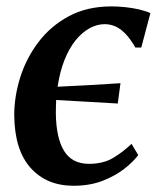

<svg xmlns="http://www.w3.org/2000/svg" viewBox="-20 -570 498 600"><path d="M210 10.5Q125.5 10.5 75.5 -45.5Q25.5 -101.5 24.5 -210Q24.5 -268.5 43.2 -328.2Q62 -388 100.2 -438.5Q138.5 -489 195.5 -519.5Q252.5 -550 328 -550Q347.5 -550 370 -547.8Q392.5 -545.5 413.5 -540.8Q434.5 -536 450 -529L421.5 -421.5H403Q387.5 -448.5 372 -464.5Q356.5 -480.5 340.5 -487.5Q324.5 -494.5 307 -494.5Q283 -494.5 259.5 -481.5Q236 -468.5 216 -443.8Q196 -419 181.5 -382.5Q167 -346 160 -299Q211 -301.5 258.8 -304Q306.5 -306.5 356.5 -310L348 -246.5Q303 -249 255.8 -251.8Q208.5 -254.5 155.5 -257.5Q155 -247.5 154.8 -237Q154.5 -226.5 154.5 -216Q155.5 -138 180.5 -98Q205.5 -58 258 -58Q302.5 -58 333.5 -76.5Q364.5 -95 391 -120.5L412 -85.5Q398 -66 369.8 -43.5Q341.5 -21 301.2 -5.2Q261 10.5 210 10.5Z"/></svg>

Font: Merriweather 60pt SemiBold
Style: Italic
Weight: 600
Italic angle: -7.8°
Version: Version 2.101